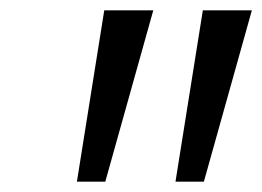

<svg xmlns="http://www.w3.org/2000/svg" viewBox="-20 -678 508 372"><path d="M129 -326 182 -658H277L184 -326ZM320 -326 373 -658H468L375 -326Z"/></svg>

Font: Ysabeau Infant SemiBold
Style: Italic
Weight: 600
Italic angle: -12°
Designer: Christian Thalmann (Catharsis Fonts)
Version: Version 2.002; featfreeze: ss01,ss02,lnum